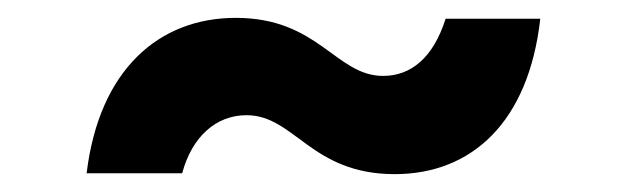

<svg xmlns="http://www.w3.org/2000/svg" viewBox="-20 -385 700 215"><path d="M422 -190C508 -190 572 -248 585 -364H479C465 -320 440 -300 409 -300C356 -300 337 -365 244 -365C158 -365 91 -307 77 -191H184C195 -232 222 -256 256 -256C310 -256 328 -190 422 -190Z"/></svg>

Font: Mluvka Bold
Style: Italic
Weight: 700
Italic angle: -8°
Designer: Modified by Jiří Krblich, Original typeface by Gumpita Rahayu
Foundry: Gumpita Rahayu & Jiří Krblich
Version: Version 2.000;Glyphs 3.1.1 (3134)